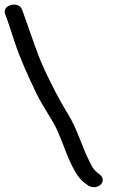

<svg xmlns="http://www.w3.org/2000/svg" viewBox="-24 -719 504 817"><path d="M413.2 46.5C413.2 38.6 409.5 30.8 402.4 25.2L388.7 14.2C374.7 3 370.6 -5.5 360.7 -23.9C327 -87 305.7 -168.8 265.3 -233.6C231.5 -287.9 196.8 -355.5 167.2 -418.4C132.4 -492.4 105.3 -581.8 76.3 -660.5L70.1 -677.5C56 -717 -15.9 -698.2 -2.4 -660.5L3.9 -643.5C15.1 -613 25.6 -579.1 37.5 -542.9C63.3 -464.3 95.7 -395.2 130.5 -322.5C159.4 -262.4 192.9 -220.7 219.1 -165.8L237.8 -121.1C249.5 -92.8 261.3 -57.1 274.3 -30.4C290.1 1.8 304.2 34 335.3 58.8C340.2 62.8 344.2 65.3 350.1 69.6C355.6 73.6 366 77.5 375.7 77.5C397.8 77.5 413.2 62.5 413.2 46.5Z"/></svg>

Font: CiSf OpenHand
Style: BdExt
Weight: 400
Foundry: Cannot Into Space Fonts
Version: Version 0.7892